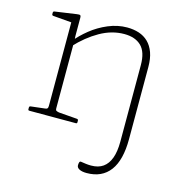

<svg xmlns="http://www.w3.org/2000/svg" viewBox="-105 -587 846 893"><g transform="rotate(15 318.5 -140.5)"><path d="M505 -339Q505 -402 476 -430.5Q447 -459 394 -459Q334 -459 277 -426.5Q220 -394 170 -340L166 -365Q190 -395 226.5 -424.5Q263 -454 308 -473Q353 -492 399 -492Q430 -492 456 -483.5Q482 -475 501 -456.5Q520 -438 530.5 -409Q541 -380 541 -339V-186H505ZM141 0V-327H177V0ZM391 211Q369 211 356 204.5Q343 198 343 186Q343 182 343.5 178.5Q344 175 345 172Q347 166 353 167Q366 169 377.5 170.5Q389 172 402 172Q437 172 459.5 156Q482 140 493.5 108.5Q505 77 505 29V-263H541V8Q541 58 531.5 96Q522 134 503 159.5Q484 185 456 198Q428 211 391 211ZM59 0Q53 0 53 -6V-14Q53 -20 59 -21L128 -29Q136 -30 138.5 -33.5Q141 -37 141 -47V-180H177V-43Q177 -35 180.5 -32.5Q184 -30 194 -28L283 -21Q289 -20 289 -14V-6Q289 0 283 0ZM141 -327V-471L160 -446L52 -455Q46 -456 46 -462V-469Q46 -475 52 -476L156 -491Q169 -493 172.5 -490.5Q176 -488 176 -480V-392L177 -374V-327Z"/></g></svg>

Font: Hahmlet Thin
Style: Regular
Weight: 250
Version: Version 1.002